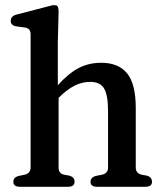

<svg xmlns="http://www.w3.org/2000/svg" viewBox="-20 -714 626 734"><path d="M499 -72Q500 -51 522 -46L539 -43Q561 -38 561 -19Q561 0 536 0H351Q326 0 326 -19Q326 -37 349 -42L370 -46Q392 -51 393 -72V-290Q393 -350 378 -375.5Q363 -401 325 -401Q294 -401 265 -386.5Q236 -372 204 -340V-73Q204 -50 226 -46L243 -43Q265 -38 265 -19Q265 0 240 0H56Q31 0 31 -19Q31 -37 54 -42L74 -46Q96 -51 97 -72V-583Q97 -606 74 -609L44 -613Q21 -616 21 -634Q21 -652 42 -658L173 -692Q178 -694 181.5 -694Q185 -694 189 -694Q196 -694 198 -692Q204 -688 204 -668L201 -552V-388Q240 -432 279 -453Q318 -474 367 -474Q433 -474 466 -433.5Q499 -393 499 -301Z"/></svg>

Font: Song Myung
Style: Regular
Weight: 400
Designer: JIKJI
Foundry: JIKJI
Version: Version 1.00